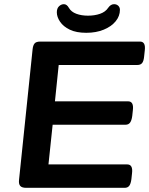

<svg xmlns="http://www.w3.org/2000/svg" viewBox="-20 -899 714 919"><path d="M105 0Q85 0 77 -9Q69 -18 71 -37L136 -663Q138 -682 145.5 -691Q153 -700 173 -700H650Q678 -700 673 -658L670 -630Q668 -607 660.5 -597.5Q653 -588 638 -588H261L243 -414H593Q621 -414 616 -372L613 -344Q610 -322 602.5 -312Q595 -302 581 -302H232L212 -112H589Q617 -112 612 -70L609 -42Q606 -19 598.5 -9.5Q591 0 577 0ZM393 -742Q345 -742 314 -757Q283 -772 267.5 -795Q252 -818 252 -840Q252 -859 262.5 -869Q273 -879 286 -879Q300 -879 310 -861Q321 -842 345.5 -833Q370 -824 401 -824Q433 -824 459 -833Q485 -842 498 -862Q510 -879 526 -879Q538 -879 546 -871.5Q554 -864 554 -852Q554 -822 533.5 -797Q513 -772 476.5 -757Q440 -742 393 -742Z"/></svg>

Font: Asap Expanded Expanded SemiBold
Style: Italic
Weight: 600
Width: 7
Italic angle: -6°
Designer: Pablo Cosgaya
Foundry: Omnibus-Type
Version: Version 3.001; ttfautohint (v1.8.4.7-5d5b)